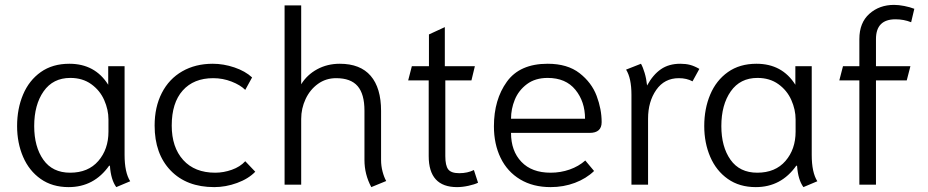

<svg xmlns="http://www.w3.org/2000/svg" viewBox="-20 -756 3798 786"><path d="M50 -240Q50 -311 74.5 -369Q99 -427 147 -461Q195 -495 264 -495Q369 -495 423 -409V-485H490V-122Q490 -50 513 -14L456 10Q434 -20 430 -77L427 -78Q365 10 261 10Q194 10 146.5 -23.5Q99 -57 74.5 -114Q50 -171 50 -240ZM424 -217V-267Q424 -307 406.5 -346.5Q389 -386 353.5 -411.5Q318 -437 268 -437Q197 -437 158.5 -382Q120 -327 120 -240Q120 -155 157.5 -102Q195 -49 267 -49Q341 -49 382.5 -97Q424 -145 424 -217Z M613 -242Q613 -318 642.5 -375.5Q672 -433 726 -464Q780 -495 851 -495Q895 -495 939.5 -480Q984 -465 1012 -439L984 -388Q964 -408 928 -422Q892 -436 853 -436Q773 -436 728 -385.5Q683 -335 683 -242Q683 -153 730 -101Q777 -49 861 -49Q895 -49 929 -61Q963 -73 984 -96L1025 -53Q997 -24 950.5 -7Q904 10 857 10Q744 10 678.5 -58Q613 -126 613 -242Z M1472 -101V-303Q1472 -371 1444 -403.5Q1416 -436 1356 -436Q1314 -436 1281.5 -412.5Q1249 -389 1231 -350.5Q1213 -312 1213 -269V0H1145V-734H1213V-411Q1237 -450 1278.5 -472.5Q1320 -495 1371 -495Q1455 -495 1497.5 -445.5Q1540 -396 1540 -302V-101Q1540 -77 1546 -54Q1552 -31 1561 -15L1500 10Q1472 -42 1472 -101Z M1735 -117V-427H1651L1666 -485H1736V-615L1801 -645V-485H1924L1910 -427H1803V-117Q1803 -78 1815 -62.5Q1827 -47 1860 -47Q1894 -47 1920 -60L1937 -8Q1923 -1 1898 4.5Q1873 10 1851 10Q1735 10 1735 -117Z M2002 -239Q2002 -348 2055 -421.5Q2108 -495 2222 -495Q2303 -495 2352.5 -456.5Q2402 -418 2422.5 -363.5Q2443 -309 2443 -256Q2443 -212 2394 -212H2072Q2072 -138 2114.5 -93.5Q2157 -49 2234 -49Q2275 -49 2312 -62Q2349 -75 2376 -99L2412 -56Q2380 -25 2333.5 -7.5Q2287 10 2234 10Q2162 10 2109.5 -21.5Q2057 -53 2029.5 -109.5Q2002 -166 2002 -239ZM2375 -270Q2375 -340 2335.5 -388.5Q2296 -437 2222 -437Q2171 -437 2137 -411.5Q2103 -386 2087.5 -348Q2072 -310 2072 -270Z M2565 -368Q2565 -436 2543 -471L2604 -495Q2612 -481 2619 -457.5Q2626 -434 2629 -406Q2653 -450 2685.5 -472.5Q2718 -495 2765 -495Q2787 -495 2804.5 -490.5Q2822 -486 2843 -474L2815 -423Q2791 -436 2759 -436Q2700 -436 2666.5 -388Q2633 -340 2633 -270V0H2565Z M2863 -240Q2863 -311 2887.5 -369Q2912 -427 2960 -461Q3008 -495 3077 -495Q3182 -495 3236 -409V-485H3303V-122Q3303 -50 3326 -14L3269 10Q3247 -20 3243 -77L3240 -78Q3178 10 3074 10Q3007 10 2959.5 -23.5Q2912 -57 2887.5 -114Q2863 -171 2863 -240ZM3237 -217V-267Q3237 -307 3219.5 -346.5Q3202 -386 3166.5 -411.5Q3131 -437 3081 -437Q3010 -437 2971.5 -382Q2933 -327 2933 -240Q2933 -155 2970.5 -102Q3008 -49 3080 -49Q3154 -49 3195.5 -97Q3237 -145 3237 -217Z M3498 -427H3416L3431 -485H3498V-596Q3498 -663 3539 -699.5Q3580 -736 3640 -736Q3659 -736 3682 -731.5Q3705 -727 3723 -720L3710 -665Q3680 -677 3646 -677Q3566 -677 3566 -596V-485H3707L3692 -427H3566V0H3498Z"/></svg>

Font: Niramit Light
Style: Regular
Weight: 300
Designer: Katatrad Aksorn Co.,Ltd.
Foundry: Cadson Demak Co.,Ltd.
Version: Version 1.000; ttfautohint (v1.6)